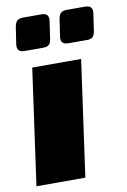

<svg xmlns="http://www.w3.org/2000/svg" viewBox="-83 -766 538 816"><g transform="rotate(-10 186.5 -358.0)"><path d="M288 -500 218 0H7L77 -500ZM154 -716Q172 -716 179 -708Q186 -700 184 -683L173 -607Q171 -590 163 -582.5Q155 -575 138 -575H57Q23 -575 27 -608L38 -681Q41 -700 49.5 -708Q58 -716 77 -716ZM343 -716Q360 -716 367.5 -708Q375 -700 373 -683L362 -608Q359 -590 351.5 -582.5Q344 -575 327 -575H246Q212 -575 216 -608L227 -682Q230 -701 238.5 -708.5Q247 -716 263 -716Z"/></g></svg>

Font: Exo 2 Black
Style: Italic
Weight: 900
Italic angle: -8°
Designer: Natanael Gama
Foundry: Natanael Gama
Version: Version 2.010